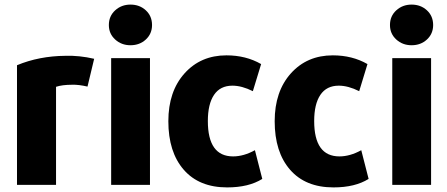

<svg xmlns="http://www.w3.org/2000/svg" viewBox="-20 -794 1945 836"><path d="M390 -538 361 -417Q322 -426 294 -425Q251 -425 224 -416V11H54V-510Q150 -550 265 -551Q325 -553 390 -538Z M642 -685Q642 -647 615 -622Q588 -597 548 -597Q509 -597 481.5 -622Q454 -647 454 -685Q454 -724 481.5 -749Q509 -774 548 -774Q588 -774 615 -749Q642 -724 642 -685ZM633 11H464V-541H633Z M1122 -15Q1063 22 969 22Q847 22 780 -55Q713 -132 713 -266Q713 -396 783.5 -474.5Q854 -553 966 -553Q1051 -553 1117 -515L1081 -397Q1033 -421 992 -421Q939 -421 912 -381Q885 -341 885 -267Q885 -113 995 -113Q1041 -113 1090 -140Z M1585 -15Q1526 22 1432 22Q1310 22 1243 -55Q1176 -132 1176 -266Q1176 -396 1246.5 -474.5Q1317 -553 1429 -553Q1514 -553 1580 -515L1544 -397Q1496 -421 1455 -421Q1402 -421 1375 -381Q1348 -341 1348 -267Q1348 -113 1458 -113Q1504 -113 1553 -140Z M1866 -685Q1866 -647 1839 -622Q1812 -597 1772 -597Q1733 -597 1705.5 -622Q1678 -647 1678 -685Q1678 -724 1705.5 -749Q1733 -774 1772 -774Q1812 -774 1839 -749Q1866 -724 1866 -685ZM1857 11H1688V-541H1857Z"/></svg>

Font: Repo
Style: ExtraBold
Weight: 800
Designer: Stefan Peev
Foundry: Context Ltd
Version: Version 001.000